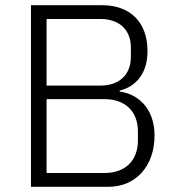

<svg xmlns="http://www.w3.org/2000/svg" viewBox="-20 -718 678 738"><path d="M99 0H397C504 0 574 -82 574 -197C574 -306 505 -358 440 -366V-370C492 -382 547 -425 547 -522C547 -632 481 -698 372 -698H99ZM159 -337H381C465 -337 510 -286 510 -214V-177C510 -104 465 -53 381 -53H159ZM159 -645H366C442 -645 483 -600 483 -536V-498C483 -435 442 -389 366 -389H159Z"/></svg>

Font: IBM Plex Devanagari Light
Style: Regular
Weight: 300
Designer: Mike Abbink, Paul van der Laan, Pieter van Rosmalen, Erin McLaughlin
Foundry: Bold Monday
Version: Version 1.0